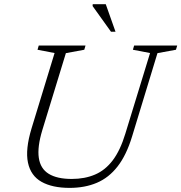

<svg xmlns="http://www.w3.org/2000/svg" viewBox="-20 -904 882 934"><path d="M186 -271.5Q161 -189 168.8 -136.2Q176.5 -83.5 217 -58.5Q257.5 -33.5 329 -33.5Q392.5 -33.5 442.2 -54.8Q492 -76 528.5 -124.2Q565 -172.5 589.5 -253L710 -646L626.5 -662L632.5 -682.5H842L836 -662L746 -645.5L622.5 -240Q595 -149.5 552.2 -94.5Q509.5 -39.5 451.2 -14.8Q393 10 318.5 10Q234.5 10 182 -19.5Q129.5 -49 116 -113Q102.5 -177 133.5 -279.5L245.5 -646L162.5 -662L168.5 -682.5H396L390 -662L300.5 -645.5ZM542 -749.5H520L430.5 -874.5L431 -883.5H494.5Z"/></svg>

Font: Newsreader Light
Style: Italic
Weight: 300
Italic angle: -17°
Designer: Hugues Gentile
Foundry: Production Type
Version: Version 1.003